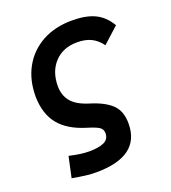

<svg xmlns="http://www.w3.org/2000/svg" viewBox="-138 -630 863 968"><g transform="rotate(-20 293.0 -146.0)"><path d="M212.4 234.4Q187 234.4 157.7 231Q128.4 227.5 85.4 219.7L109.4 108.4Q144 116.2 168.9 119.6Q193.8 123 216.3 123Q267.1 123 295.4 109.9Q323.7 96.7 323.7 65.4Q323.7 42.5 306.6 31.5Q289.6 20.5 244.6 6.8Q148.9 -22 103 -79.1Q57.1 -136.2 55.7 -229Q55.7 -317.9 93 -385Q130.4 -452.1 198.7 -489.7Q267.1 -527.3 358.9 -527.3Q434.6 -527.3 482.2 -503.9Q529.8 -480.5 559.6 -428.7L475.1 -352.1Q450.7 -385.3 419.7 -400.1Q388.7 -415 345.2 -415Q270 -415 224.6 -367.2Q179.2 -319.3 178.7 -240.7Q178.7 -190.9 206.3 -157.2Q233.9 -123.5 298.8 -103.5Q374.5 -80.6 412.1 -44.7Q449.7 -8.8 449.7 58.1Q449.7 234.4 212.4 234.4Z"/></g></svg>

Font: CaskaydiaCove NFP SemiBold
Style: Italic
Weight: 600
Italic angle: -10°
Designer: Aaron Bell
Foundry: Saja Typeworks
Version: Version 2111.001; VTT 6.35;Nerd Fonts 3.1.1